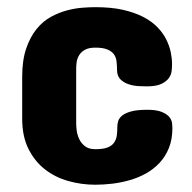

<svg xmlns="http://www.w3.org/2000/svg" viewBox="-20 -508 528 528"><path d="M189.5 -168.9Q189.5 -161.1 190.9 -149.2Q192.4 -137.2 197.8 -125.7Q203.1 -114.3 213.6 -106Q224.1 -97.7 242.2 -97.7Q263.7 -97.7 275.9 -102.5Q288.1 -107.4 293.9 -116Q299.8 -124.5 301.3 -136Q302.7 -147.5 302.7 -160.2Q302.7 -166.5 304.9 -174.6Q307.1 -182.6 315.4 -189.7Q323.7 -196.8 340.1 -201.4Q356.4 -206.1 384.8 -206.1Q410.6 -206.1 424.8 -200.2Q439 -194.3 445.6 -186.3Q452.1 -178.2 453.1 -169.7Q454.1 -161.1 454.1 -156.2Q454.1 -125 444.6 -101.3Q435.1 -77.6 418.9 -60.3Q402.8 -43 381.8 -31.2Q360.8 -19.5 337.2 -12.7Q313.5 -5.9 289.1 -2.9Q264.6 0 242.2 0Q203.6 0 167.5 -10.3Q131.3 -20.5 103.3 -42.5Q75.2 -64.5 58.1 -98.9Q41 -133.3 41 -181.6V-295.9Q41 -342.3 52 -374.5Q63 -406.7 80.6 -428.2Q98.1 -449.7 120.1 -461.7Q142.1 -473.6 164.6 -479.5Q187 -485.4 207.3 -486.8Q227.5 -488.3 242.2 -488.3Q285.6 -488.3 318.1 -481Q350.6 -473.6 374 -461.4Q397.5 -449.2 412.8 -433.3Q428.2 -417.5 437 -399.9Q445.8 -382.3 449.5 -364.7Q453.1 -347.2 453.1 -332Q453.1 -324.2 452.1 -313.7Q451.2 -303.2 444.6 -293.7Q438 -284.2 423.8 -277.3Q409.7 -270.5 383.8 -270.5Q374.5 -270.5 360.6 -271.2Q346.7 -272 333.5 -276.4Q320.3 -280.8 311 -290Q301.8 -299.3 301.8 -316.4Q301.8 -328.1 300.5 -339.1Q299.3 -350.1 293.5 -358.4Q287.6 -366.7 275.6 -371.8Q263.7 -377 242.2 -377Q224.1 -377 213.6 -371.1Q203.1 -365.2 197.8 -356.4Q192.4 -347.7 190.9 -337.9Q189.5 -328.1 189.5 -320.3Z"/></svg>

Font: Concert One
Style: Regular
Weight: 400
Version: Version 1.003